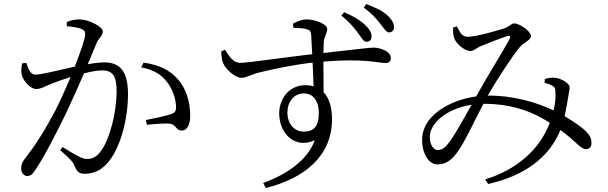

<svg xmlns="http://www.w3.org/2000/svg" viewBox="-20 -859 3040 960"><path d="M889 -206C918 -207 931 -240 931 -280C931 -357 906 -423 869 -463C829 -508 779 -534 698 -546L686 -522C751 -510 791 -483 819 -444C849 -402 858 -358 860 -332C861 -306 858 -297 837 -289C810 -279 746 -266 709 -259L715 -235C749 -239 812 -244 833 -240C862 -234 860 -206 889 -206ZM404 10C455 10 496 -15 525 -53C584 -127 620 -267 620 -388C620 -506 577 -547 502 -547C479 -547 446 -543 419 -538L463 -644C474 -669 494 -680 494 -702C494 -727 420 -762 379 -762C352 -762 331 -756 314 -749V-728C338 -726 375 -721 390 -713C403 -707 406 -699 406 -687C406 -668 384 -603 354 -526C280 -510 190 -486 158 -486C129 -486 122 -518 111 -545L91 -542C86 -523 85 -500 89 -484C97 -452 134 -414 160 -414C185 -414 199 -425 242 -442C262 -450 296 -462 333 -474C309 -416 282 -357 258 -309C201 -201 157 -133 102 -62C89 -45 86 -33 86 -16C86 7 102 21 116 21C131 21 142 14 157 -10C200 -73 250 -171 305 -282C337 -349 371 -425 400 -492C434 -501 467 -507 490 -507C546 -507 563 -476 563 -403C563 -289 526 -167 493 -116C467 -75 444 -64 413 -64C390 -64 345 -91 293 -124L281 -108C337 -60 344 -48 351 -33C364 -4 371 10 404 10Z M1812 -650C1827 -650 1838 -659 1838 -676C1838 -695 1828 -714 1803 -737C1779 -759 1745 -779 1701 -798L1687 -781C1726 -750 1747 -724 1767 -698C1786 -673 1797 -650 1812 -650ZM1498 -201C1452 -201 1417 -239 1417 -297C1417 -348 1449 -392 1499 -392C1542 -392 1574 -359 1574 -294C1574 -225 1548 -201 1498 -201ZM1925 -697C1939 -697 1950 -707 1950 -723C1950 -742 1940 -761 1916 -783C1891 -806 1859 -820 1811 -839L1799 -821C1839 -792 1858 -769 1879 -743C1899 -719 1910 -697 1925 -697ZM1187 -470C1213 -470 1233 -486 1278 -497C1339 -512 1445 -535 1543 -546L1548 -427C1536 -431 1522 -433 1507 -433C1425 -433 1376 -365 1376 -292C1376 -190 1456 -112 1554 -158C1518 -59 1418 11 1296 56L1309 81C1502 33 1640 -79 1640 -262C1640 -320 1627 -368 1598 -398L1597 -551C1798 -568 1874 -544 1906 -544C1925 -544 1934 -551 1934 -570C1934 -602 1882 -621 1847 -621C1826 -621 1762 -612 1597 -594L1599 -651C1601 -676 1616 -692 1616 -715C1616 -739 1554 -762 1513 -762C1487 -762 1463 -750 1445 -741L1447 -720C1476 -719 1498 -718 1513 -713C1529 -709 1534 -703 1536 -683L1541 -588C1423 -575 1217 -544 1180 -545C1146 -545 1127 -577 1105 -610L1086 -602C1087 -583 1089 -560 1096 -543C1107 -515 1154 -470 1187 -470Z M2406 38 2421 61C2602 20 2726 -71 2782 -209C2857 -155 2884 -113 2909 -113C2928 -113 2937 -125 2937 -141C2938 -163 2932 -179 2913 -199C2890 -223 2852 -249 2803 -278C2811 -313 2817 -349 2820 -368C2823 -391 2828 -407 2828 -423C2828 -442 2788 -466 2757 -470C2740 -472 2720 -469 2704 -464L2703 -445C2719 -441 2730 -437 2741 -431C2754 -423 2757 -417 2757 -400C2759 -378 2757 -345 2748 -307C2670 -344 2555 -381 2424 -381H2419L2421 -385C2462 -457 2545 -583 2577 -621C2599 -648 2635 -658 2635 -679C2635 -702 2578 -742 2551 -742C2535 -742 2530 -726 2495 -715C2459 -704 2359 -675 2318 -675C2289 -675 2279 -700 2264 -727L2245 -721C2245 -704 2246 -681 2251 -668C2262 -639 2303 -604 2332 -604C2350 -604 2364 -620 2381 -627C2419 -643 2481 -667 2517 -679C2530 -683 2535 -678 2527 -662C2503 -616 2413 -472 2366 -386L2361 -377C2233 -359 2115 -290 2094 -193C2080 -122 2111 -37 2167 -37C2213 -37 2242 -62 2273 -107C2302 -147 2353 -256 2397 -340H2399C2557 -340 2659 -290 2729 -245C2679 -112 2565 -11 2406 38ZM2338 -335C2300 -267 2254 -185 2230 -153C2208 -123 2194 -109 2168 -109C2141 -109 2121 -154 2132 -197C2149 -261 2231 -319 2338 -335Z"/></svg>

Font: Source Han Serif CN
Style: Regular
Weight: 400
Designer: Ryoko NISHIZUKA 西塚涼子 (kana & ideographs); Frank Grießhammer (Latin, Greek & Cyrillic); Wenlong ZHANG 张文龙 (bopomofo); San
Foundry: Adobe
Version: Version 2.003;hotconv 1.1.1;makeotfexe 2.6.0